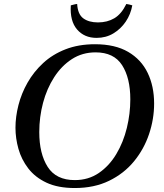

<svg xmlns="http://www.w3.org/2000/svg" viewBox="-20 -934 828 968"><path d="M757 -412Q757 -334 731.5 -258Q706 -182 655.5 -120.5Q605 -59 530 -22.5Q455 14 357 14Q272 14 214.5 -13Q157 -40 122.5 -85Q88 -130 73 -183.5Q58 -237 58 -290Q58 -345 73 -404Q88 -463 119 -517.5Q150 -572 197.5 -616Q245 -660 310.5 -685.5Q376 -711 459 -711Q560 -711 626 -672.5Q692 -634 724.5 -566.5Q757 -499 757 -412ZM637 -433Q637 -541 595.5 -605.5Q554 -670 462 -670Q395 -670 342.5 -636Q290 -602 253 -544.5Q216 -487 197 -415.5Q178 -344 178 -268Q178 -159 220.5 -92.5Q263 -26 357 -26Q426 -26 478.5 -62Q531 -98 566.5 -157.5Q602 -217 619.5 -289Q637 -361 637 -433ZM369 -914Q372 -862 400 -841.5Q428 -821 474 -821Q521 -821 556.5 -842Q592 -863 617 -914Q625 -913 632.5 -911Q640 -909 647 -907Q639 -862 614 -825Q589 -788 551.5 -765.5Q514 -743 467 -743Q405 -743 368.5 -785.5Q332 -828 337 -907Q346 -909 352.5 -911Q359 -913 369 -914Z"/></svg>

Font: Tiro Gurmukhi
Style: Italic
Weight: 400
Italic angle: -11°
Designer: Gurmukhi: John Hudson & Fiona Ross, assisted by Paul Hanslow. Latin: John Hudson with Paul Hanslow, assisted by Kaja Soj
Foundry: Tiro Typeworks Ltd.
Version: Version 1.52